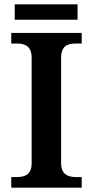

<svg xmlns="http://www.w3.org/2000/svg" viewBox="-20 -866 428 886"><path d="M48 -775H338V-846H48ZM32 0H357V-49H329C293 -49 262 -62 262 -113V-600C262 -653 291 -665 329 -665H357V-714H32V-665H59C95 -665 126 -653 126 -600V-112C126 -61 95 -49 59 -49H32Z"/></svg>

Font: Noto Serif Sinhala SemiBold
Style: Regular
Weight: 600
Designer: Jelle Bosma - Monotype Design Team
Foundry: Monotype Imaging Inc.
Version: Version 2.007